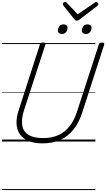

<svg xmlns="http://www.w3.org/2000/svg" viewBox="-20 -1446 1086 1962"><path d="M418 19Q330 19 271.5 -5.5Q213 -30 182.5 -75Q152 -120 149 -182.5Q146 -245 171 -320L388 -992Q391 -1002 398 -1006.5Q405 -1011 421 -1011Q435 -1011 441.5 -1006.5Q448 -1002 444 -991L224 -315Q197 -229 207 -165.5Q217 -102 270 -68.5Q323 -35 421 -35Q509 -35 576 -65Q643 -95 691 -156Q739 -217 768 -308L990 -992Q993 -1002 1000 -1006.5Q1007 -1011 1022 -1011Q1052 -1011 1045 -991L823 -304Q789 -196 732.5 -124.5Q676 -53 597.5 -17Q519 19 418 19ZM613 -1099Q595 -1099 583.5 -1107.5Q572 -1116 572 -1134Q572 -1158 587 -1177.5Q602 -1197 630 -1197Q647 -1197 658.5 -1188Q670 -1179 670 -1161Q670 -1137 655.5 -1118Q641 -1099 613 -1099ZM858 -1099Q840 -1099 828.5 -1107.5Q817 -1116 817 -1134Q817 -1158 832 -1177.5Q847 -1197 875 -1197Q893 -1197 904 -1188Q915 -1179 915 -1161Q915 -1137 900.5 -1118Q886 -1099 858 -1099ZM963 -1426Q972 -1426 978.5 -1418.5Q985 -1411 985 -1404Q985 -1398 983 -1394.5Q981 -1391 976 -1387L795 -1248Q786 -1241 779 -1238Q772 -1235 764 -1235Q757 -1235 751.5 -1238.5Q746 -1242 740 -1249L628 -1389Q625 -1394 623.5 -1398Q622 -1402 622 -1405Q622 -1415 631 -1420.5Q640 -1426 647 -1426Q654 -1426 657.5 -1423Q661 -1420 665 -1415L774 -1300L942 -1415Q949 -1420 953 -1423Q957 -1426 963 -1426ZM0 486H955V496H0ZM0 -20H955V0H0ZM0 -505H955V-500H0ZM0 -1006H955V-996H0Z"/></svg>

Font: Playwrite CA Guides
Style: Regular
Weight: 400
Designer: Veronika Burian, José Scaglione
Foundry: TypeTogether
Version: Version 1.003